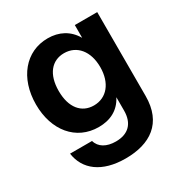

<svg xmlns="http://www.w3.org/2000/svg" viewBox="-172 -652 937 989"><g transform="rotate(-30 296.5 -157.5)"><path d="M291.5 210.9C437 210.9 540.5 144.5 540.5 -17.1V-515.6H407.2V-440.4H406.7C373 -498 318.4 -526.4 251.5 -526.4C119.6 -526.4 29.3 -417 29.3 -260.7C29.3 -106.9 117.7 1.5 252.4 1.5C320.3 1.5 375 -25.4 406.2 -85.9H406.7V-7.3C406.7 68.8 365.2 109.9 291.5 109.9C236.3 109.9 196.8 87.4 185.5 45.9H54.7C68.8 146 149.9 210.9 291.5 210.9ZM286.1 -107.4C213.4 -107.4 165.5 -163.1 165.5 -262.7C165.5 -361.8 213.4 -418 286.1 -418C362.3 -418 412.6 -356.9 412.6 -262.7C412.6 -168.5 362.3 -107.4 286.1 -107.4Z"/></g></svg>

Font: Raveo Display Display SemiBold
Style: Regular
Weight: 600
Designer: Jakub Foglar, Rasmus Andersson (Inter)
Foundry: Jakubfoglar.com
Version: Version 1.100;Glyphs 3.2.3 (3260)